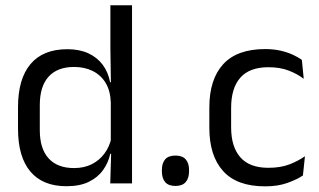

<svg xmlns="http://www.w3.org/2000/svg" viewBox="-20 -682 1186 714"><path d="M227 10.5Q139 10.5 93 -44Q47 -98.5 47 -203V-283.5Q47 -388.5 93.5 -443.8Q140 -499 230.5 -499Q275.5 -499 308.5 -483.8Q341.5 -468.5 362 -441Q382.5 -413.5 389.5 -376H416L392 -301.5Q390.5 -344.5 372.8 -373.8Q355 -403 324.8 -418Q294.5 -433 255.5 -433Q193.5 -433 160.8 -397Q128 -361 128 -291V-198Q128 -129 160.8 -93Q193.5 -57 255.5 -57Q292.5 -57 321 -71.2Q349.5 -85.5 368.2 -110.8Q387 -136 394 -168L414 -110H390Q383 -77 363.2 -49.5Q343.5 -22 310.2 -5.8Q277 10.5 227 10.5ZM390 0 393.5 -118 392 -144V-348L392.5 -365L390.5 -503.5V-662.5H471V0Z M632.5 9.5Q606.5 9.5 594.2 -4.8Q582 -19 582 -45V-50Q582 -75.5 594.2 -89.5Q606.5 -103.5 632.5 -103.5Q658 -103.5 670.5 -89.5Q683 -75.5 683 -50V-45Q683 -19 670.5 -4.8Q658 9.5 632.5 9.5Z M966 11Q861 11 809.8 -45.8Q758.5 -102.5 758.5 -206.5V-282.5Q758.5 -387 810 -443.2Q861.5 -499.5 966 -499.5Q997 -499.5 1022.5 -493.8Q1048 -488 1068.2 -478.8Q1088.5 -469.5 1102.5 -459.5L1109.5 -389Q1086 -407 1053.8 -419.5Q1021.5 -432 978 -432Q908 -432 873.8 -393.2Q839.5 -354.5 839.5 -280.5V-208.5Q839.5 -136 873.8 -97Q908 -58 978 -58Q1023 -58 1055.8 -70.5Q1088.5 -83 1114 -101L1106.5 -29.5Q1084.5 -14.5 1049 -1.8Q1013.5 11 966 11Z"/></svg>

Font: Anek Bangla Medium
Style: Regular
Weight: 400
Version: Version 1.003